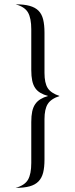

<svg xmlns="http://www.w3.org/2000/svg" viewBox="-20 -786 355 908"><path d="M127.9 -647.5Q127.9 -700.2 112.3 -727.1Q96.7 -753.9 53.7 -765.6Q93.8 -765.6 120.1 -758.3Q146.5 -751 162.1 -735.4Q177.7 -719.7 184.1 -693.8Q190.4 -668 190.4 -631.8V-441.4Q190.4 -393.6 205.6 -369.6Q220.7 -345.7 261.7 -332Q220.7 -318.4 205.6 -293.9Q190.4 -269.5 190.4 -222.7V-31.2Q190.4 4.9 184.1 30.3Q177.7 55.7 162.1 71.8Q146.5 87.9 120.1 95.2Q93.8 102.5 53.7 102.5Q96.7 90.8 112.3 64Q127.9 37.1 127.9 -15.6V-209Q127.9 -238.3 132.3 -258.8Q136.7 -279.3 146.5 -293.5Q156.2 -307.6 171.4 -316.9Q186.5 -326.2 207 -332Q186.5 -337.9 171.4 -346.7Q156.2 -355.5 146.5 -369.6Q136.7 -383.8 132.3 -404.8Q127.9 -425.8 127.9 -455.1Z"/></svg>

Font: Uchen
Style: Regular
Weight: 400
Designer: Christopher J. Fynn
Foundry: Christopher J. Fynn for DDC
Version: Version 1.000 preliminary